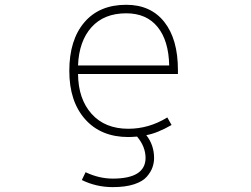

<svg xmlns="http://www.w3.org/2000/svg" viewBox="-20 -555 1040 794"><path d="M585 3.9Q617.2 44.9 617.2 98.6Q617.2 117.2 610.8 136.2Q604.5 155.3 587.4 175.3Q570.3 195.3 534.7 207Q499 218.8 446.3 218.8Q377.9 218.8 318.4 189.5L334 157.2Q389.6 183.6 446.3 183.6Q581.1 183.6 582 98.6Q582 51.8 546.9 9.8Q523.4 11.7 510.7 11.7Q397.5 11.7 332 -62Q266.6 -135.7 266.6 -261.7Q266.6 -389.6 328.6 -462.4Q390.6 -535.2 502 -535.2Q603.5 -535.2 659.7 -463.9Q715.8 -392.6 715.8 -265.6V-249H302.7Q303.7 -145.5 358.9 -84Q414.1 -22.5 510.7 -22.5Q595.7 -22.5 671.9 -69.3L689.5 -38.1Q629.9 -3.9 585 3.9ZM302.7 -284.2H679.7Q677.7 -386.7 631.8 -443.4Q585.9 -500 502 -500Q410.2 -500 358.4 -442.4Q306.6 -384.8 302.7 -284.2Z"/></svg>

Font: GenEi Gothic M ExtraLight
Style: Regular
Weight: 200
Designer: o_tamon (Modified); [Source Han Sans]
Ryoko NISHIZUKA  (kana & ideographs); Paul D. Hunt (Latin, Greek & Cyrillic); Wenl
Version: Version 1.1a;Original Version 1.004